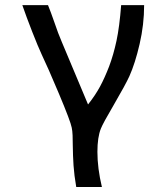

<svg xmlns="http://www.w3.org/2000/svg" viewBox="-20 -570 640 748"><path d="M263.5 -5.5Q263.5 -25 262.8 -43Q262 -61 259.5 -72.5Q255 -97 209.8 -204.5Q164.5 -312 142.5 -357.5Q128.5 -387.5 105.8 -445.5Q83 -503.5 67 -550H167Q178 -523 191 -485.5Q207 -438 221 -406L323 -163Q351.5 -199 369.8 -233Q388 -267 405 -311Q422 -356 433.8 -410.8Q445.5 -465.5 452 -550H541.5Q541.5 -474.5 524 -398.8Q506.5 -323 484 -273Q469.5 -241 423 -161Q381 -89.5 373 -69Q359.5 -35.5 359.5 21.5Q359.5 85.5 377 158.5H277Q269 112.5 266.5 75Q264 37.5 263.5 -5.5Z"/></svg>

Font: JuliaMono Medium
Style: Regular
Weight: 500
Monospace: yes
Designer: cormullion
Foundry: corm
Version: Version 0.054; ttfautohint (v1.8.4)